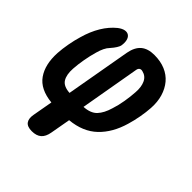

<svg xmlns="http://www.w3.org/2000/svg" viewBox="-209 -695 1010 1010"><g transform="rotate(45 296.0 -190.0)"><path d="M188 180Q154 180 141 162.5Q128 145 134 112L154 0Q64 -9 26 -63.5Q-12 -118 -7 -207Q-5 -240 2 -278.5Q9 -317 19 -350Q35 -407 61.5 -451Q88 -495 124 -524Q144 -539 160 -541.5Q176 -544 187 -536Q198 -528 202 -511Q206 -494 202 -471Q200 -463 192 -450Q184 -437 169 -420Q158 -409 149.5 -391.5Q141 -374 135 -352Q125 -318 118 -278.5Q111 -239 109 -206Q106 -159 122.5 -132.5Q139 -106 186 -103L250 -466Q259 -514 286 -537Q313 -560 361 -560Q407 -560 442.5 -545Q478 -530 501.5 -502Q525 -474 536.5 -435.5Q548 -397 545 -350Q543 -317 536 -278.5Q529 -240 519 -207Q493 -117 436.5 -63Q380 -9 286 0L266 112Q260 147 241 163.5Q222 180 188 180ZM348 -435 290 -103Q340 -106 364.5 -132Q389 -158 403 -206Q414 -239 420.5 -278.5Q427 -318 429 -352Q432 -393 419 -420.5Q406 -448 376 -455Q365 -458 357.5 -453Q350 -448 348 -435Z"/></g></svg>

Font: Maple Mono
Style: Bold Italic
Weight: 700
Italic angle: -10°
Monospace: yes
Designer: subframe7536
Version: Version 7.000